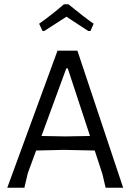

<svg xmlns="http://www.w3.org/2000/svg" viewBox="-20 -878 618 898"><path d="M179 -733 163 -767Q221 -808 279 -858H300Q376 -796 418 -767L403 -733H393Q381 -741 360 -754.5Q339 -768 322.5 -779Q306 -790 291 -800Q276 -790 187 -733ZM342 -641 556 0H474L459 -64L423 -174L279 -177L149 -174L110 -68L94 0H14L249 -641ZM290 -558 174 -242 286 -240 401 -242 297 -558Z"/></svg>

Font: Alegreya Sans SC
Style: Regular
Weight: 400
Designer: Juan Pablo del Peral
Foundry: Huerta Tipografica
Version: Version 2.007